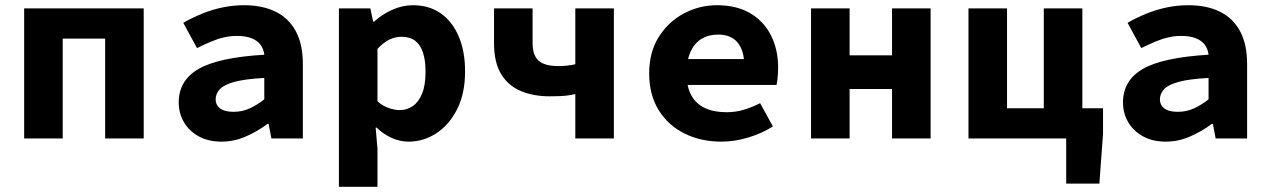

<svg xmlns="http://www.w3.org/2000/svg" viewBox="-20 -528 4840 732"><path d="M72.1 0V-496.1H527.9V0H380.9V-380.8H219.1V0Z M824.4 12Q774.2 12 737.8 -8.1Q701.3 -28.2 681.4 -62Q661.4 -95.9 661.4 -137.6Q661.4 -220.9 736.6 -264.9Q811.9 -308.8 987.6 -319.4Q985.1 -341.6 973 -357.7Q960.8 -373.8 938.3 -382.5Q915.7 -391.1 882.4 -391.1Q858.5 -391.1 834.1 -385.5Q809.7 -379.9 784.4 -369.2Q759.1 -358.6 731.1 -344.6L678.8 -441.1Q713.1 -460.7 750.8 -476Q788.5 -491.4 828.6 -499.7Q868.6 -508.1 910.8 -508.1Q980.6 -508.1 1030.6 -483.5Q1080.7 -459 1107.6 -409.3Q1134.6 -359.6 1134.6 -283.6V0H1014.7L1004.1 -55.9H1000.4Q962.6 -27.6 917.6 -7.8Q872.7 12 824.4 12ZM870.9 -101.7Q904.1 -101.7 932.9 -115.2Q961.6 -128.7 987.6 -149.2V-230.8Q914.6 -227 874.2 -216Q833.8 -205 818 -187.8Q802.2 -170.5 802.2 -149.3Q802.2 -133.7 810.7 -122.8Q819.3 -111.8 834.7 -106.7Q850.1 -101.7 870.9 -101.7Z M1272.1 184.1V-496.1H1392L1402.6 -445.6H1406.3Q1436.7 -473.3 1475.5 -490.7Q1514.3 -508.1 1554 -508.1Q1616.4 -508.1 1660.6 -476.9Q1704.8 -445.7 1728.9 -389Q1753.1 -332.4 1753.1 -255.9Q1753.1 -170.8 1722.4 -110.8Q1691.7 -50.8 1642.8 -19.4Q1593.8 12 1537.8 12Q1505.4 12 1473.8 -2Q1442.3 -15.9 1415.8 -41.5H1412.2L1419.1 38.7V184.1ZM1504.4 -108.3Q1531.5 -108.3 1553.6 -123.4Q1575.7 -138.4 1589 -170.7Q1602.4 -202.9 1602.4 -254.2Q1602.4 -298.8 1592.3 -328.4Q1582.3 -358 1562.4 -372.9Q1542.5 -387.8 1510.8 -387.8Q1487.3 -387.8 1464.8 -377.2Q1442.4 -366.6 1419.1 -341.6V-141.4Q1440.2 -123.5 1462.7 -115.9Q1485.2 -108.3 1504.4 -108.3Z M2173.4 0V-169.4Q2158.4 -166 2145.2 -164.2Q2131.9 -162.3 2115.5 -161.6Q2099.2 -160.8 2076.1 -160.8Q2014.3 -160.8 1966.4 -180.6Q1918.4 -200.4 1890.9 -245Q1863.5 -289.7 1863.5 -363.2V-496.1H2010.5V-363.2Q2010.5 -317.4 2033.4 -296.8Q2056.3 -276.1 2108.1 -276.1Q2126.9 -276.1 2141.9 -277.8Q2156.9 -279.4 2173.4 -283.1V-496.1H2320.4V0Z M2730 12Q2652.7 12 2590.3 -18.7Q2527.9 -49.4 2491.5 -107.7Q2455 -165.9 2455 -248.3Q2455 -329.5 2491.8 -387.6Q2528.6 -445.7 2587.6 -476.9Q2646.7 -508.1 2713.1 -508.1Q2789.6 -508.1 2841.6 -476.7Q2893.7 -445.3 2920.2 -391.4Q2946.7 -337.6 2946.7 -270Q2946.7 -250.2 2944.6 -231.8Q2942.5 -213.4 2940.5 -204.1H2564.1V-302.8H2841L2817.8 -274.7Q2817.8 -334.7 2792.4 -365.5Q2767 -396.2 2718 -396.2Q2681.7 -396.2 2654.7 -380Q2627.7 -363.7 2612.7 -330.8Q2597.6 -297.8 2597.6 -248.3Q2597.6 -196.9 2615.8 -164.3Q2633.9 -131.6 2667.9 -115.9Q2701.9 -100.2 2750.1 -100.2Q2784 -100.2 2814.4 -109.1Q2844.9 -118 2877.9 -134.6L2926.7 -46Q2884.2 -19.1 2832.3 -3.6Q2780.3 12 2730 12Z M3072.1 0V-496.1H3219.1V-317.1H3380.9V-496.1H3527.9V0H3380.9V-188.6H3219.1V0Z M3672.3 0V-496.1H3819.3V-115.3H3959.5V-496.1H4106.5V0ZM4044.9 172V0H4014.1V-115.3H4185.3V-18.6L4171.4 172Z M4424.4 12Q4374.2 12 4337.8 -8.1Q4301.3 -28.2 4281.4 -62Q4261.4 -95.9 4261.4 -137.6Q4261.4 -220.9 4336.6 -264.9Q4411.9 -308.8 4587.6 -319.4Q4585.1 -341.6 4573 -357.7Q4560.8 -373.8 4538.3 -382.5Q4515.7 -391.1 4482.4 -391.1Q4458.5 -391.1 4434.1 -385.5Q4409.7 -379.9 4384.4 -369.2Q4359.1 -358.6 4331.1 -344.6L4278.8 -441.1Q4313.1 -460.7 4350.8 -476Q4388.5 -491.4 4428.6 -499.7Q4468.6 -508.1 4510.8 -508.1Q4580.6 -508.1 4630.6 -483.5Q4680.7 -459 4707.6 -409.3Q4734.6 -359.6 4734.6 -283.6V0H4614.7L4604.1 -55.9H4600.4Q4562.6 -27.6 4517.6 -7.8Q4472.7 12 4424.4 12ZM4470.9 -101.7Q4504.1 -101.7 4532.9 -115.2Q4561.6 -128.7 4587.6 -149.2V-230.8Q4514.6 -227 4474.2 -216Q4433.8 -205 4418 -187.8Q4402.2 -170.5 4402.2 -149.3Q4402.2 -133.7 4410.7 -122.8Q4419.3 -111.8 4434.7 -106.7Q4450.1 -101.7 4470.9 -101.7Z"/></svg>

Font: Source Code Pro ExtraLight
Style: Regular
Weight: 200
Monospace: yes
Designer: Paul D. Hunt, Teo Tuominen
Foundry: Adobe
Version: Version 1.026;hotconv 1.1.0;makeotfexe 2.6.0